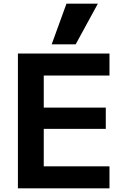

<svg xmlns="http://www.w3.org/2000/svg" viewBox="-20 -1020 676 1040"><path d="M77 0V-730H573V-611H217V-437H553V-322H217V-119H573V0ZM390 -780H260L340 -1000H510Z"/></svg>

Font: M PLUS 1
Style: Bold
Weight: 700
Designer: Coji Morishita
Foundry: UNDERFOREST DESIGN
Version: Version 1.001